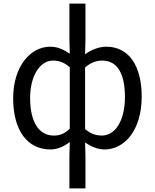

<svg xmlns="http://www.w3.org/2000/svg" viewBox="-20 -816 860 1065"><path d="M365 229H454V54L452 -26C487 -1 525 13 560 13C671 13 766 -94 766 -280C766 -448 697 -557 569 -557C529 -557 487 -540 452 -515L454 -597V-796H365V-597L367 -518C335 -540 301 -557 259 -557C148 -557 53 -447 53 -271C53 -90 134 13 259 13C301 13 337 -5 367 -28L365 54ZM278 -64C195 -64 147 -141 147 -272C147 -396 202 -480 274 -480C306 -480 337 -470 367 -443V-102C337 -73 310 -64 278 -64ZM544 -64C519 -64 485 -71 452 -100V-442C486 -471 518 -480 547 -480C635 -480 673 -400 673 -279C673 -145 619 -64 544 -64Z"/></svg>

Font: Noto Sans HK
Style: Regular
Weight: 400
Designer: Ryoko NISHIZUKA 西塚涼子 (kana, bopomofo & ideographs); Paul D. Hunt (Latin, Greek & Cyrillic); Sandoll Communications 산돌커뮤니
Foundry: Adobe
Version: Version 2.004;hotconv 1.0.118;makeotfexe 2.5.65603